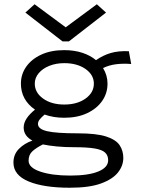

<svg xmlns="http://www.w3.org/2000/svg" viewBox="-20 -708 665 900"><path d="M281 -156Q231 -156 189 -171Q174 -158 166 -148Q158 -138 158 -127Q158 -103 201 -93Q244 -83 345 -83Q432 -83 478 -68Q524 -53 541 -27Q558 -1 558 32Q558 69 533 100.5Q508 132 453.5 152Q399 172 307 172Q185 172 114 142.5Q43 113 43 54Q43 16 68.5 -10Q94 -36 132 -49Q91 -71 91 -110Q91 -132 105 -153Q119 -174 144 -194Q78 -240 78 -316Q78 -360 103 -395.5Q128 -431 173.5 -452Q219 -473 281 -473Q328 -473 366 -460.5Q404 -448 430 -426Q463 -449 499 -459.5Q535 -470 584 -468L595 -408Q558 -411 525 -407Q492 -403 463 -389Q484 -355 484 -316Q484 -271 459 -235Q434 -199 388.5 -177.5Q343 -156 281 -156ZM281 -218Q342 -218 381 -246Q420 -274 420 -316Q420 -357 381 -384.5Q342 -412 281 -412Q243 -412 211.5 -399.5Q180 -387 161.5 -365Q143 -343 143 -316Q143 -274 182 -246Q221 -218 281 -218ZM114 45Q114 78 169 96.5Q224 115 309 115Q394 115 440.5 96Q487 77 487 43Q487 21 473 7.5Q459 -6 424 -12Q389 -18 326 -18Q283 -18 246.5 -21.5Q210 -25 181 -31Q151 -16 132.5 0.5Q114 17 114 45ZM142 -688 288 -580 434 -688 477 -649 303 -514H273L99 -649Z"/></svg>

Font: Inconsolata Expanded
Style: Regular
Weight: 400
Width: 7
Monospace: yes
Designer: Raph Levien, Cyreal, Brenton Simpson
Foundry: Raph Levien, Cyreal, Google
Version: Version 3.100; ttfautohint (v1.8.4.7-5d5b)